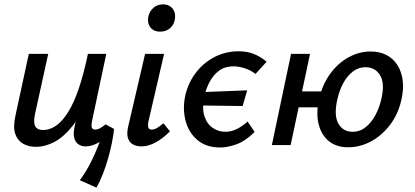

<svg xmlns="http://www.w3.org/2000/svg" viewBox="-20 -665 1900 880"><path d="M143 8Q112 8 86.5 -6Q61 -20 50 -51Q39 -82 51 -136L112 -418H201L141 -145Q132 -104 141.5 -86.5Q151 -69 178 -69Q208 -69 237 -89Q266 -109 292.5 -151.5Q319 -194 341.5 -260.5Q364 -327 383 -418H442Q418 -300 385 -218.5Q352 -137 312 -87Q272 -37 229.5 -14.5Q187 8 143 8ZM422 195 346 161Q374 123 395 81.5Q416 40 431 0.5Q446 -39 456 -70L503 -74Q500 -46 493 -11Q486 24 475.5 61Q465 98 451.5 132.5Q438 167 422 195ZM372 6Q353 6 339 -4Q325 -14 320 -34Q315 -54 322 -85L394 -418H467L402 -111Q398 -92 400.5 -81.5Q403 -71 417 -71Q426 -71 437 -76.5Q448 -82 464 -95L503 -74Q469 -33 435.5 -13.5Q402 6 372 6Z M628 6Q605 6 588.5 -3.5Q572 -13 566 -33.5Q560 -54 568 -87L645 -418H732L661 -111Q657 -93 659.5 -82Q662 -71 676 -71Q687 -71 699 -78Q711 -85 729 -100L759 -63Q725 -29 692 -11.5Q659 6 628 6ZM714 -520Q694 -520 680.5 -529Q667 -538 661.5 -554Q656 -570 660 -589Q665 -613 683 -629Q701 -645 727 -645Q747 -645 760.5 -635.5Q774 -626 779.5 -610Q785 -594 781 -574Q776 -549 758 -534.5Q740 -520 714 -520Z M989 11Q925 11 884.5 -23.5Q844 -58 830 -113.5Q816 -169 830 -231Q845 -291 881 -336Q917 -381 967 -405.5Q1017 -430 1073 -430Q1115 -430 1146.5 -416.5Q1178 -403 1202 -382L1151 -326Q1128 -344 1100.5 -352.5Q1073 -361 1050 -361Q1012 -361 985.5 -342Q959 -323 942 -292Q925 -261 917 -225Q905 -169 917 -132.5Q929 -96 955.5 -78.5Q982 -61 1013 -61Q1038 -61 1063 -72.5Q1088 -84 1115 -108L1147 -60Q1104 -18 1063.5 -3.5Q1023 11 989 11ZM1092 -179 869 -182 886 -242 1113 -251Z M1226 0 1314 -418H1401L1312 0ZM1304 -173 1320 -246H1493L1477 -173ZM1575 10Q1522 10 1487.5 -18Q1453 -46 1440.5 -95.5Q1428 -145 1442 -210Q1457 -276 1492 -325Q1527 -374 1576 -401.5Q1625 -429 1679 -429Q1720 -429 1751 -413Q1782 -397 1801 -367.5Q1820 -338 1825.5 -298Q1831 -258 1820 -209Q1806 -144 1769 -94.5Q1732 -45 1681.5 -17.5Q1631 10 1575 10ZM1596 -61Q1630 -61 1657 -83Q1684 -105 1702.5 -141Q1721 -177 1729 -217Q1744 -285 1721.5 -321Q1699 -357 1655 -357Q1623 -357 1597 -337Q1571 -317 1552.5 -282.5Q1534 -248 1525 -204Q1510 -134 1531.5 -97.5Q1553 -61 1596 -61Z"/></svg>

Font: Ysabeau Infant SemiBold
Style: Italic
Weight: 600
Italic angle: -12°
Designer: Christian Thalmann (Catharsis Fonts)
Version: Version 2.002; featfreeze: ss01,ss02,lnum